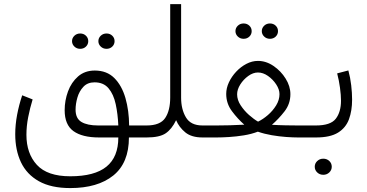

<svg xmlns="http://www.w3.org/2000/svg" viewBox="-20 -683 1824 954"><path d="M329.1 251.5Q233.9 251.5 173.3 217.5Q112.8 183.6 84.2 123.3Q55.7 63 55.7 -16.1Q55.7 -62.5 64.9 -112.1Q74.2 -161.6 90.3 -209.5L142.1 -189Q128.9 -146 120.1 -101.1Q111.3 -56.2 111.3 -13.2Q111.3 79.6 163.3 136.2Q215.3 192.9 329.1 192.9Q450.2 192.9 509 145Q567.9 97.2 567.9 0H472.2Q388.7 0 345 -31.5Q301.3 -63 301.3 -135.3Q301.3 -183.6 317.9 -228.8Q334.5 -273.9 367.9 -303.2Q401.4 -332.5 451.2 -332.5Q510.7 -332.5 548.1 -295.2Q585.4 -257.8 603.3 -195.8Q621.1 -133.8 621.6 -59.6H690.4V0H620.6Q620.6 126.5 543 189Q465.3 251.5 329.1 251.5ZM467.3 -59.6H567.9Q565.4 -116.7 554.9 -165.5Q544.4 -214.4 519.5 -244.1Q494.6 -273.9 449.7 -273.9Q415 -273.9 394.3 -251.7Q373.5 -229.5 364.5 -198Q355.5 -166.5 355.5 -138.2Q355.5 -94.2 384.8 -76.9Q414.1 -59.6 467.3 -59.6ZM468.8 -478.5Q468.8 -494.1 480.5 -505.4Q492.2 -516.6 509.3 -516.6Q526.4 -516.6 537.8 -505.6Q549.3 -494.6 549.3 -478.5Q549.3 -462.4 537.8 -451.4Q526.4 -440.4 509.3 -440.4Q492.2 -440.4 480.5 -451.7Q468.8 -462.9 468.8 -478.5ZM337.9 -478.5Q337.9 -494.1 349.6 -505.4Q361.3 -516.6 378.4 -516.6Q395.5 -516.6 407 -505.6Q418.5 -494.6 418.5 -478.5Q418.5 -462.4 407 -451.4Q395.5 -440.4 378.4 -440.4Q361.3 -440.4 349.6 -451.7Q337.9 -462.9 337.9 -478.5Z M825.7 -198.7V-662.6H879.9V-197.8Q879.9 -140.1 903.8 -99.9Q927.7 -59.6 985.8 -59.6H1007.3V0H986.3Q931.6 0 900.9 -25.1Q870.1 -50.3 855 -85.9Q833.5 -41 803 -20.5Q772.5 0 709 0H671.9V-59.6H708.5Q775.9 -59.6 800.8 -96.7Q825.7 -133.8 825.7 -198.7Z M1280.8 -528.3Q1280.8 -543.9 1292.5 -555.2Q1304.2 -566.4 1321.3 -566.4Q1338.4 -566.4 1349.9 -555.4Q1361.3 -544.4 1361.3 -528.3Q1361.3 -512.2 1349.9 -501.2Q1338.4 -490.2 1321.3 -490.2Q1304.2 -490.2 1292.5 -501.5Q1280.8 -512.7 1280.8 -528.3ZM1149.9 -528.3Q1149.9 -543.9 1161.6 -555.2Q1173.3 -566.4 1190.4 -566.4Q1207.5 -566.4 1219 -555.4Q1230.5 -544.4 1230.5 -528.3Q1230.5 -512.2 1219 -501.2Q1207.5 -490.2 1190.4 -490.2Q1173.3 -490.2 1161.6 -501.5Q1149.9 -512.7 1149.9 -528.3ZM1422.9 -215.3Q1422.9 -167 1393.6 -129.4Q1364.3 -91.8 1331.1 -63Q1360.8 -61 1398.9 -60.3Q1437 -59.6 1458.5 -59.6H1505.4V0H1460Q1436 0 1401.6 -2.4Q1367.2 -4.9 1330.1 -11.2Q1293 -17.6 1261.2 -28.8Q1229.5 -16.6 1191.7 -10.5Q1153.8 -4.4 1118.2 -2.2Q1082.5 0 1057.1 0H989.7V-59.6H1057.1Q1082 -59.6 1121.3 -60.5Q1160.6 -61.5 1193.8 -63.5Q1161.1 -92.3 1132.6 -130.4Q1104 -168.5 1104 -216.3Q1104 -245.1 1117.4 -273.9Q1130.9 -302.7 1153.6 -326.9Q1176.3 -351.1 1204.3 -365.7Q1232.4 -380.4 1261.7 -380.4Q1302.2 -380.4 1339.1 -355.2Q1376 -330.1 1399.4 -292.2Q1422.9 -254.4 1422.9 -215.3ZM1261.7 -322.8Q1237.3 -322.8 1213.4 -305.4Q1189.5 -288.1 1173.8 -263.2Q1158.2 -238.3 1158.2 -214.4Q1158.2 -186.5 1175.8 -159.7Q1193.4 -132.8 1217.5 -111.6Q1241.7 -90.3 1262.2 -78.6Q1286.6 -90.3 1311 -111.3Q1335.4 -132.3 1352.1 -159.4Q1368.7 -186.5 1368.7 -215.3Q1368.7 -238.8 1352.3 -263.7Q1335.9 -288.6 1311.5 -305.7Q1287.1 -322.8 1261.7 -322.8Z M1550.8 0H1485.8V-59.6H1549.8Q1622.6 -59.6 1648.4 -93Q1674.3 -126.5 1674.3 -182.6Q1674.3 -210.4 1669.4 -246.6Q1664.6 -282.7 1655.3 -318.4L1710.9 -333Q1720.7 -297.4 1725.1 -259Q1729.5 -220.7 1729.5 -188Q1729.5 -132.8 1713.9 -90.3Q1698.2 -47.9 1659.4 -23.9Q1620.6 0 1550.8 0ZM1543.9 145.5Q1543.9 128.9 1556.2 117.2Q1568.4 105.5 1586.4 105.5Q1604 105.5 1616.2 116.9Q1628.4 128.4 1628.4 145.5Q1628.4 162.1 1616.2 173.8Q1604 185.5 1586.4 185.5Q1568.4 185.5 1556.2 173.8Q1543.9 162.1 1543.9 145.5Z"/></svg>

Font: Vazirmatn RD ExtraLight
Style: Regular
Weight: 200
Designer: Saber Rastikerdar
Foundry: Saber Rastikerdar
Version: Version 32.102